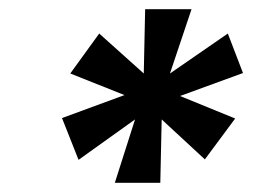

<svg xmlns="http://www.w3.org/2000/svg" viewBox="-20 -758 557 418"><path d="M230 -360 274 -498 151 -410 115 -501 251 -551 133 -598 196 -685 293 -598 296 -738H397L350 -598L476 -685L509 -599L372 -549L492 -500L426 -411L332 -498L329 -360Z"/></svg>

Font: DM Sans ExtraBold
Style: Italic
Weight: 800
Italic angle: -10°
Designer: Colophon Foundry, Jonny Pinhorn
Foundry: Colophon Foundry
Version: Version 4.004;gftools[0.9.30]